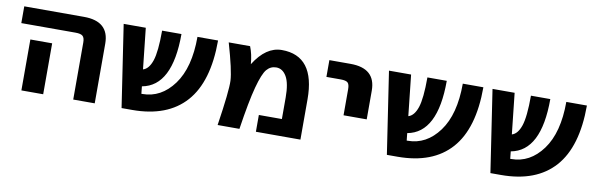

<svg xmlns="http://www.w3.org/2000/svg" viewBox="-42 -871 3751 1211"><g transform="rotate(10 1833.5 -266.0)"><path d="M39.1 -416V-523.4H421.9Q583 -523.4 583 -379.9V2H445.3V-363.3Q445.3 -393.6 432.6 -404.8Q419.9 -416 386.7 -416ZM252.9 -324.2V-132.8V2H113.3V-132.8V-324.2Z M754.9 2 675.8 -523.4H817.4L845.7 -261.7Q882.8 -272.5 902.3 -330.1Q921.9 -387.7 921.9 -523.4H1045.9Q1045.9 -189.5 857.4 -155.3L862.3 -108.4H868.2Q988.3 -108.4 1068.4 -217.3Q1148.4 -326.2 1148.4 -523.4H1280.3Q1280.3 -258.8 1164.1 -128.4Q1047.9 2 822.3 2Z M1509.8 -412.1Q1585.9 -534.2 1687.5 -534.2Q1900.4 -534.2 1900.4 -255.9V2H1615.2V-105.5H1762.7V-243.2Q1762.7 -334 1737.8 -377Q1712.9 -419.9 1671.9 -419.9Q1635.7 -419.9 1611.3 -391.6Q1586.9 -363.3 1562 -271Q1537.1 -178.7 1509.8 2H1370.1Q1404.3 -222.7 1401.4 -287.1Q1398.4 -351.6 1348.6 -523.4H1485.4Q1504.9 -475.6 1509.8 -412.1Z M1993.2 -416V-523.4H2128.9Q2290 -523.4 2290 -379.9V-196.3H2141.6V-363.3Q2141.6 -394.5 2129.9 -405.3Q2118.2 -416 2085 -416Z M2454.1 2 2375 -523.4H2516.6L2544.9 -261.7Q2582 -272.5 2601.6 -330.1Q2621.1 -387.7 2621.1 -523.4H2745.1Q2745.1 -189.5 2556.6 -155.3L2561.5 -108.4H2567.4Q2687.5 -108.4 2767.6 -217.3Q2847.7 -326.2 2847.7 -523.4H2979.5Q2979.5 -258.8 2863.3 -128.4Q2747.1 2 2521.5 2Z M3117.2 2 3038.1 -523.4H3179.7L3208 -261.7Q3245.1 -272.5 3264.6 -330.1Q3284.2 -387.7 3284.2 -523.4H3408.2Q3408.2 -189.5 3219.7 -155.3L3224.6 -108.4H3230.5Q3350.6 -108.4 3430.7 -217.3Q3510.7 -326.2 3510.7 -523.4H3642.6Q3642.6 -258.8 3526.4 -128.4Q3410.2 2 3184.6 2Z"/></g></svg>

Font: Gen Shin Gothic Bold
Style: Bold
Weight: 700
Designer: [Source Han Sans]
Ryoko NISHIZUKA  (kana & ideographs); Paul D. Hunt (Latin, Greek & Cyrillic); Wenlong ZHANG  (bopomofo
Version: Version 1.002.20150607